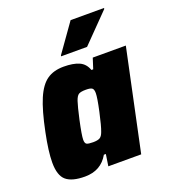

<svg xmlns="http://www.w3.org/2000/svg" viewBox="-133 -808 800 911"><g transform="rotate(-20 267.0 -352.5)"><path d="M16 -107Q16 -163 35 -255Q56 -358 80 -414Q104 -470 137.5 -493.5Q171 -517 222 -517Q270 -517 299.5 -504Q329 -491 341 -457H350L367 -510H534L426 0H260L269 -59H259Q221 8 140 8Q75 8 45.5 -17Q16 -42 16 -107ZM284 -165Q294 -191 308.5 -257.5Q323 -324 323 -347Q323 -366 315 -372Q307 -378 284 -378Q258 -378 247.5 -371.5Q237 -365 229 -341.5Q221 -318 207 -255Q191 -181 191 -159Q191 -141 199.5 -136.5Q208 -132 232 -132Q255 -132 266 -138.5Q277 -145 284 -165ZM228 -567 229 -572 329 -713H498L497 -708L359 -567Z"/></g></svg>

Font: Saira Semi Condensed ExtraBold
Style: Italic
Weight: 800
Width: 4
Italic angle: -12°
Designer: Hector Gatti with collaboration of the Omnibus-Type team
Foundry: Omnibus-Type
Version: Version 1.001; ttfautohint (v1.8)